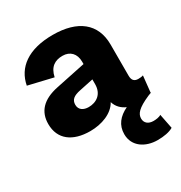

<svg xmlns="http://www.w3.org/2000/svg" viewBox="-171 -633 922 977"><g transform="rotate(-30 289.5 -144.5)"><path d="M340 -317V-303L167 -267C74 -248 32 -200 32 -128C32 -38 97 10 200 10C268 10 335 -15 363 -66C372 -36 393 -15 421 -3C371 21 341 57 341 110C341 183 404 221 474 221C511 221 544 215 566 202L549 116C538 124 518 126 504 126C474 126 455 110 455 84C455 57 473 33 547 1C553 -1 558 -3 563 -5L565 -6L563 -7L573 -102C565 -99 555 -98 544 -98C521 -98 509 -110 509 -137V-320C509 -444 424 -510 278 -510C133 -510 53 -448 35 -352L179 -318C191 -374 224 -393 268 -393C312 -393 340 -364 340 -317ZM200 -144C200 -174 219 -188 259 -196L340 -213V-185C340 -126 299 -100 254 -100C224 -100 200 -114 200 -144Z"/></g></svg>

Font: Work Sans
Style: Bold
Weight: 700
Designer: Wei Huang
Foundry: Wei Huang
Version: Version 2.012